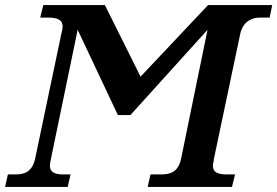

<svg xmlns="http://www.w3.org/2000/svg" viewBox="-30 -734 1089 754"><path d="M-10 0H236L247 -49H221C191 -49 166 -54 166 -84C166 -90 168 -102 171 -115L275 -617L433 -282H482L785 -617L681 -110C669 -55 635 -49 600 -49H561L550 0H881L893 -49H864C830 -49 806 -54 806 -84C806 -90 810 -102 810 -110L913 -599C923 -651 962 -665 989 -665H1029L1039 -714H787L522 -433L382 -714H140L128 -665H157C188 -665 216 -660 216 -630C216 -624 214 -612 210 -597L108 -111C96 -57 64 -49 29 -49H1Z"/></svg>

Font: Noto Serif Semi
Style: Italic
Weight: 600
Italic angle: -12°
Designer: Monotype Design Team
Foundry: Monotype Imaging Inc.
Version: Version 1.901